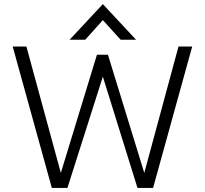

<svg xmlns="http://www.w3.org/2000/svg" viewBox="-20 -917 1000 937"><path d="M232.9 0 42 -689.9H108.9L276.9 -73.2L453.1 -649.9H506.8L684.1 -73.2L851.1 -689.9H918L727.1 0H650.9L481.9 -543L309.1 0ZM319.8 -723.1 481.9 -897 644 -723.1H568.8L481.9 -818.8L396 -723.1Z"/></svg>

Font: Acari Sans Light
Style: Regular
Weight: 300
Designer: Alfredo Marco Pradil and Stefan Peev
Foundry: Hanken Design Co.
Version: Version 1.045;January 11, 2019;FontCreator 11.5.0.2425 64-bi